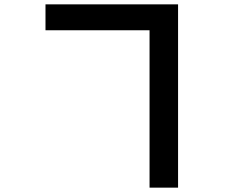

<svg xmlns="http://www.w3.org/2000/svg" viewBox="-20 -807 1040 882"><path d="M667 -668H189V-787H798V55H667Z"/></svg>

Font: Source Han Sans CN Bold
Style: Bold
Weight: 700
Designer: Ryoko NISHIZUKA 西塚涼子 (kana & ideographs); Paul D. Hunt (Latin, Greek & Cyrillic); Wenlong ZHANG 张文龙 (bopomofo); Sandoll 
Foundry: Adobe Systems Incorporated
Version: Version 1.00;May 30, 2023;FontCreator 11.5.0.2422 32-bit